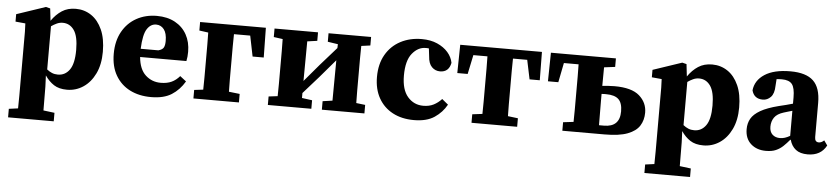

<svg xmlns="http://www.w3.org/2000/svg" viewBox="-44 -760 5386 1236"><g transform="rotate(5 2649.5 -142.0)"><path d="M328 -412Q308 -412 289.5 -403.5Q271 -395 254 -383V-104Q270 -91 287 -84Q304 -77 325 -77Q372 -77 400.5 -117Q429 -157 429 -245Q429 -333 401.5 -372.5Q374 -412 328 -412ZM392 15Q340 15 307 -6.5Q274 -28 249 -65L252 7Q252 42 252.5 80.5Q253 119 253 161L325 170V225H30V170L89 162Q90 119 90 80Q90 41 90 4V-271Q90 -308 90 -332.5Q90 -357 88 -387L24 -393V-441L211 -504L239 -497L248 -418Q277 -460 314.5 -484.5Q352 -509 404 -509Q460 -509 504.5 -479Q549 -449 575 -391Q601 -333 601 -248Q601 -166 572.5 -107Q544 -48 496.5 -16.5Q449 15 392 15Z M928 -453Q892 -453 869 -417Q846 -381 842 -289H956Q982 -296 990 -310.5Q998 -325 998 -353Q998 -403 978.5 -428Q959 -453 928 -453ZM935 15Q857 15 798 -15Q739 -45 705.5 -102.5Q672 -160 672 -242Q672 -325 705.5 -385Q739 -445 797 -477Q855 -509 928 -509Q996 -509 1045.5 -482Q1095 -455 1121.5 -407Q1148 -359 1148 -296Q1148 -263 1142 -236H843Q850 -157 891 -119.5Q932 -82 989 -82Q1030 -82 1059 -95.5Q1088 -109 1111 -136L1151 -105Q1118 -49 1067.5 -17Q1017 15 935 15Z M1208 -439V-494H1633L1636 -302H1564L1537 -435H1432Q1431 -398 1431 -356Q1431 -314 1431 -279V-215Q1431 -181 1431 -141Q1431 -101 1432 -63L1502 -55V0H1208V-55L1266 -62Q1267 -100 1267 -140.5Q1267 -181 1267 -215V-279Q1267 -313 1267 -353.5Q1267 -394 1266 -431Z M2038 -439V-494H2313V-439L2255 -431Q2254 -394 2254 -353.5Q2254 -313 2254 -279V-215Q2254 -181 2254 -140.5Q2254 -100 2255 -62L2313 -55V0H2038V-55L2101 -64L2103 -325L2004 -209L1904 -96V-64L1970 -55V0H1689V-55L1747 -62Q1748 -100 1748 -140.5Q1748 -181 1748 -215V-279Q1748 -313 1748 -353.5Q1748 -394 1747 -431L1689 -439V-494H1970V-439L1906 -430L1904 -174L1999 -286L2103 -404L2104 -429Z M2633 15Q2555 15 2496.5 -16Q2438 -47 2405.5 -104.5Q2373 -162 2373 -241Q2373 -325 2407.5 -385Q2442 -445 2502.5 -477Q2563 -509 2640 -509Q2697 -509 2740 -490Q2783 -471 2809.5 -440.5Q2836 -410 2843 -373Q2831 -312 2774 -312Q2743 -312 2721 -334Q2699 -356 2696 -403L2690 -453Q2685 -454 2679.5 -454Q2674 -454 2669 -454Q2620 -454 2582.5 -408Q2545 -362 2545 -265Q2545 -174 2585 -128Q2625 -82 2686 -82Q2724 -82 2752.5 -96.5Q2781 -111 2804 -136L2844 -103Q2816 -52 2766 -18.5Q2716 15 2633 15Z M2886 -311 2889 -494H3417L3419 -311H3353L3327 -435H3235Q3234 -398 3234 -356Q3234 -314 3234 -279V-215Q3234 -181 3234 -140.5Q3234 -100 3235 -63L3300 -55V0H3005V-55L3070 -63Q3071 -100 3071 -140.5Q3071 -181 3071 -215V-279Q3071 -314 3071 -356Q3071 -398 3070 -435H2979L2953 -311Z M3823 -215Q3823 -179 3823.5 -136.5Q3824 -94 3824 -56H3856Q3958 -56 3958 -157Q3958 -211 3933 -235Q3908 -259 3852 -259Q3845 -259 3838 -259Q3831 -259 3823 -258ZM3472 -309 3475 -494H3895V-439L3824 -430Q3824 -402 3823.5 -370.5Q3823 -339 3823 -310Q3843 -312 3863 -313.5Q3883 -315 3902 -315Q4013 -315 4063 -271Q4113 -227 4113 -162Q4113 -114 4090 -77.5Q4067 -41 4013 -20.5Q3959 0 3865 0H3592V-55L3659 -63Q3660 -100 3660 -140.5Q3660 -181 3660 -215V-279Q3660 -314 3660 -356Q3660 -398 3659 -435H3564L3539 -309Z M4440 -412Q4420 -412 4401.5 -403.5Q4383 -395 4366 -383V-104Q4382 -91 4399 -84Q4416 -77 4437 -77Q4484 -77 4512.5 -117Q4541 -157 4541 -245Q4541 -333 4513.5 -372.5Q4486 -412 4440 -412ZM4504 15Q4452 15 4419 -6.5Q4386 -28 4361 -65L4364 7Q4364 42 4364.5 80.5Q4365 119 4365 161L4437 170V225H4142V170L4201 162Q4202 119 4202 80Q4202 41 4202 4V-271Q4202 -308 4202 -332.5Q4202 -357 4200 -387L4136 -393V-441L4323 -504L4351 -497L4360 -418Q4389 -460 4426.5 -484.5Q4464 -509 4516 -509Q4572 -509 4616.5 -479Q4661 -449 4687 -391Q4713 -333 4713 -248Q4713 -166 4684.5 -107Q4656 -48 4608.5 -16.5Q4561 15 4504 15Z M5178 14Q5129 14 5101 -8Q5073 -30 5062 -70H5059Q5039 -46 5019 -27Q4999 -8 4973 3.5Q4947 15 4908 15Q4849 15 4811 -19Q4773 -53 4773 -114Q4773 -152 4790 -182Q4807 -212 4849.5 -236.5Q4892 -261 4967 -280Q4990 -285 5012 -291Q5034 -297 5056 -303V-343Q5056 -405 5037 -429Q5018 -453 4971 -453Q4963 -453 4954.5 -452.5Q4946 -452 4937 -451L4934 -408Q4933 -357 4911 -334.5Q4889 -312 4860 -312Q4803 -312 4789 -366Q4796 -431 4856 -470Q4916 -509 5022 -509Q5123 -509 5170 -464.5Q5217 -420 5217 -322V-101Q5217 -69 5243 -69Q5260 -69 5277 -85L5299 -54Q5263 14 5178 14ZM4924 -143Q4924 -110 4942.5 -92.5Q4961 -75 4992 -75Q5022 -75 5056 -95V-257Q5042 -253 5028.5 -249Q5015 -245 5002 -241Q4959 -228 4941.5 -202.5Q4924 -177 4924 -143Z"/></g></svg>

Font: Source Serif 4 SmText
Style: Bold
Weight: 700
Designer: Frank Grießhammer
Foundry: Adobe
Version: Version 4.005;hotconv 1.1.0;makeotfexe 2.6.0